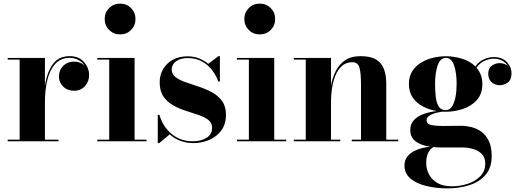

<svg xmlns="http://www.w3.org/2000/svg" viewBox="-20 -780 2862 1060"><path d="M22.5 -9H88.5V-451H22.5V-460H228V-306Q238 -377 270 -423.5Q302 -470 365 -470Q416 -470 444 -437.5Q472 -405 472 -365Q472 -330 449.2 -304.5Q426.5 -279 389.5 -279Q352 -279 328.8 -302Q305.5 -325 305.5 -357Q305.5 -393.5 329.2 -416.8Q353 -440 388.5 -440Q422.5 -440 447 -418Q434.5 -436.5 413.5 -448.5Q392.5 -460.5 364 -460.5Q315 -460.5 285 -427.2Q255 -394 241.5 -338.8Q228 -283.5 228 -217.5V-9H303V0H22.5Z M558 -675Q558 -711 582.5 -735.5Q607 -760 643 -760Q679 -760 703.5 -735.5Q728 -711 728 -675Q728 -639 703.5 -614.5Q679 -590 643 -590Q607 -590 582.5 -614.5Q558 -639 558 -675ZM517 -9H583V-451H517V-460H723V-9H789V0H517Z M859 10H851V-146H860Q880 -79 928.8 -39.5Q977.5 0 1043.5 0Q1090 0 1120.5 -19.2Q1151 -38.5 1151 -74.5Q1151 -101.5 1130.2 -117.8Q1109.5 -134 1076.5 -145.2Q1043.5 -156.5 1006.2 -168.2Q969 -180 936 -198.5Q903 -217 882.2 -247.2Q861.5 -277.5 861.5 -326Q861.5 -365.5 880.2 -398Q899 -430.5 933.5 -449.8Q968 -469 1015.5 -469Q1050.5 -469 1079 -457.5Q1107.5 -446 1129.5 -427.5L1186 -470H1194V-330H1185Q1174.5 -361 1152.5 -390.8Q1130.5 -420.5 1096.5 -440Q1062.5 -459.5 1016 -459.5Q976.5 -459.5 952.2 -441.8Q928 -424 928 -396Q928 -370 949.8 -353.8Q971.5 -337.5 1005.5 -325.8Q1039.5 -314 1077.8 -301.5Q1116 -289 1150.2 -270.5Q1184.5 -252 1206 -222.2Q1227.5 -192.5 1227.5 -146.5Q1227.5 -94.5 1201.8 -59.8Q1176 -25 1134.8 -7.5Q1093.5 10 1048 10Q1009 10 975.8 -2.5Q942.5 -15 917 -38Z M1329 -675Q1329 -711 1353.5 -735.5Q1378 -760 1414 -760Q1450 -760 1474.5 -735.5Q1499 -711 1499 -675Q1499 -639 1474.5 -614.5Q1450 -590 1414 -590Q1378 -590 1353.5 -614.5Q1329 -639 1329 -675ZM1288 -9H1354V-451H1288V-460H1494V-9H1560V0H1288Z M1602 -9H1668V-451H1602V-460H1807.5V-308Q1815 -349 1832.8 -386Q1850.5 -423 1884 -446.5Q1917.5 -470 1971 -470Q2027 -470 2057.8 -450.5Q2088.5 -431 2100.5 -396.8Q2112.5 -362.5 2112.5 -319V-9H2178.5V0H1922V-9H1973V-313.5Q1973 -376.5 1964.5 -406.5Q1956 -436.5 1924.5 -436.5Q1891 -436.5 1868.2 -416.2Q1845.5 -396 1832.2 -363.8Q1819 -331.5 1813.2 -294.2Q1807.5 -257 1807.5 -223V-9H1858.5V0H1602Z M2245 -62Q2245 -95.5 2265.5 -117.2Q2286 -139 2319.5 -150.8Q2353 -162.5 2391.5 -167Q2352 -173.5 2316.8 -191.2Q2281.5 -209 2259.5 -240Q2237.5 -271 2237.5 -316.5Q2237.5 -358 2256 -387Q2274.5 -416 2304.5 -434.2Q2334.5 -452.5 2370.5 -461Q2406.5 -469.5 2441.5 -469.5Q2485.5 -469.5 2530 -456.2Q2574.5 -443 2604.5 -413Q2625.5 -442 2653.2 -453.5Q2681 -465 2705 -465Q2753 -465 2778.5 -437.2Q2804 -409.5 2804 -377Q2804 -339.5 2783.5 -324.5Q2763 -309.5 2738.5 -309.5Q2714 -309.5 2694.8 -325.8Q2675.5 -342 2675.5 -372.5Q2675.5 -403.5 2695.2 -417.5Q2715 -431.5 2738.5 -431.5Q2764.5 -431.5 2784 -416Q2773.5 -433 2753.5 -444.5Q2733.5 -456 2705.5 -456Q2682.5 -456 2656.5 -445Q2630.5 -434 2610.5 -406.5Q2625.5 -389.5 2634.2 -367Q2643 -344.5 2643 -316.5Q2643 -261 2612.2 -227.2Q2581.5 -193.5 2535 -178.2Q2488.5 -163 2441.5 -163Q2432.5 -163 2423.5 -163.5Q2404 -161.5 2383.5 -155.8Q2363 -150 2349 -140.2Q2335 -130.5 2335 -116Q2335 -96 2359.8 -90.2Q2384.5 -84.5 2425.5 -84.5Q2452 -84.5 2477.5 -85Q2503 -85.5 2524.5 -85.5Q2552.5 -85.5 2582.5 -78.2Q2612.5 -71 2637.8 -52.5Q2663 -34 2678.8 -1.5Q2694.5 31 2694.5 82Q2694.5 146 2661 185Q2627.5 224 2572 242Q2516.5 260 2450 260Q2389.5 260 2335.2 247.2Q2281 234.5 2247 206.5Q2213 178.5 2213 133.5Q2213 105 2228 85.5Q2243 66 2265.8 54.2Q2288.5 42.5 2312.8 37Q2337 31.5 2356 30Q2304.5 23 2274.8 0.5Q2245 -22 2245 -62ZM2382 -316.5Q2382 -278 2385.8 -245Q2389.5 -212 2402 -192Q2414.5 -172 2441.5 -172Q2462.5 -172 2475.5 -192Q2488.5 -212 2494.8 -245Q2501 -278 2501 -316.5Q2501 -377.5 2487 -419Q2473 -460.5 2441.5 -460.5Q2410.5 -460.5 2396.2 -419Q2382 -377.5 2382 -316.5ZM2333 120Q2333 153 2348.2 182.5Q2363.5 212 2394.8 230.2Q2426 248.5 2475 248.5Q2519.5 248.5 2561.8 234.8Q2604 221 2631.5 193Q2659 165 2659 122.5Q2659 90 2640.2 70.5Q2621.5 51 2591.8 42.5Q2562 34 2529.5 34H2415.5Q2392 34 2372 32Q2333 57 2333 120Z"/></svg>

Font: Bodoni* 24pt
Style: Bold
Weight: 700
Version: Version 2.3